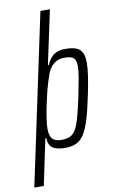

<svg xmlns="http://www.w3.org/2000/svg" viewBox="-140 -794 609 1036"><g transform="rotate(-10 164.5 -276.5)"><path d="M-39 190 159 -743H211L148 -448H153Q164 -473 178 -488.5Q192 -504 211 -511Q230 -518 253 -518Q290 -518 312.5 -510Q335 -502 346 -482Q357 -462 357 -425Q357 -396 351 -354Q345 -312 333 -255Q317 -176 301.5 -124.5Q286 -73 268 -44.5Q250 -16 225 -4Q200 8 163 8Q120 8 96 -6.5Q72 -21 71 -62H66L13 190ZM150 -38Q177 -38 195.5 -45.5Q214 -53 227.5 -74.5Q241 -96 253.5 -139.5Q266 -183 281 -255Q293 -313 299.5 -351Q306 -389 306 -413Q306 -438 299.5 -450.5Q293 -463 278.5 -467.5Q264 -472 241 -472Q219 -472 201 -463.5Q183 -455 169.5 -438.5Q156 -422 147 -397Q140 -378 131.5 -349.5Q123 -321 115 -287.5Q107 -254 100.5 -220.5Q94 -187 90 -158Q86 -129 86 -111Q86 -72 101 -55Q116 -38 150 -38Z"/></g></svg>

Font: Saira ExtraCondensed Light
Style: Italic
Weight: 300
Width: 2
Italic angle: -12°
Designer: Hector Gatti with collaboration of the Omnibus-Type team
Foundry: Omnibus-Type
Version: Version 1.101